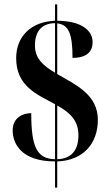

<svg xmlns="http://www.w3.org/2000/svg" viewBox="-20 -780 501 879"><path d="M232 -41V79H242V-41C362 -45 428 -124 428 -231C428 -346 330 -390 242 -441V-673C296 -667 312 -622 312 -515C382 -515 404 -548 404 -587C404 -640 354 -684 242 -685V-760H232V-685C121 -681 54 -612 54 -514C54 -385 149 -348 232 -303V-51C150 -53 123 -105 123 -262C84 -262 38 -241 38 -183C38 -125 75 -41 232 -41ZM232 -674V-447C180 -478 140 -511 140 -571C140 -637 171 -673 232 -674ZM242 -51V-297C298 -266 339 -230 339 -161C339 -91 306 -53 242 -51Z"/></svg>

Font: Noto Serif Display ExtraCondensed ExtraBold
Style: Regular
Weight: 800
Width: 2
Designer: Monotype Design Team
Foundry: Monotype Imaging Inc.
Version: Version 2.009